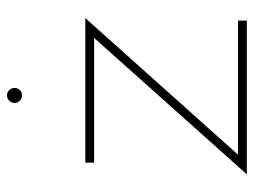

<svg xmlns="http://www.w3.org/2000/svg" viewBox="-109 -622 731 553"><g transform="rotate(-90 256.5 -345.5)"><path d="M473.6 0H30.8L423.8 -439.9H64.5V-465.3H481L87.4 -25.4H473.6ZM273.4 -653.8Q267.1 -647.5 258.3 -647.5Q249.5 -647.5 242.9 -653.8Q236.3 -660.2 236.3 -668.9Q236.3 -677.7 242.9 -684.3Q249.5 -690.9 258.3 -690.9Q267.1 -690.9 273.4 -684.3Q279.8 -677.7 279.8 -668.9Q279.8 -660.2 273.4 -653.8Z"/></g></svg>

Font: Spartan MB Thin
Style: Regular
Weight: 100
Designer: Matt Bailey, Mirko Velimirovic
Foundry: Matt Bailey
Version: Version 1.005